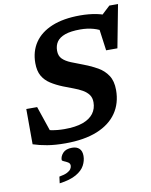

<svg xmlns="http://www.w3.org/2000/svg" viewBox="-103 -812 882 1123"><g transform="rotate(-10 338.5 -250.0)"><path d="M569.5 -591.5Q546.5 -609 510.5 -619Q474.5 -629 433.5 -629Q376.5 -629 342.5 -616.8Q308.5 -604.5 293.5 -582.5Q278.5 -560.5 278.5 -529.5Q278.5 -499 296.5 -481Q314.5 -463 346.5 -450Q378.5 -437 420 -421.5Q461.5 -406 497.8 -385.2Q534 -364.5 556.2 -331Q578.5 -297.5 578.5 -244Q578.5 -165.5 539 -108Q499.5 -50.5 422.5 -19.2Q345.5 12 233 12Q172 12 126 4.2Q80 -3.5 42.5 -16L42 -225.5H106.5L177 -17.5L97.5 -96.5Q129.5 -85 165.2 -78Q201 -71 242.5 -71Q308.5 -71 351 -86.2Q393.5 -101.5 414.8 -129.8Q436 -158 436 -196.5Q436 -223.5 422.8 -241.5Q409.5 -259.5 386.8 -272.5Q364 -285.5 335.5 -296Q307 -306.5 276.5 -318.5Q235.5 -335 205 -354.8Q174.5 -374.5 157.5 -404.2Q140.5 -434 140.5 -480.5Q140.5 -550.5 175.5 -602Q210.5 -653.5 278.8 -681.8Q347 -710 446.5 -710Q499 -710 544.8 -700.8Q590.5 -691.5 625 -671.5L562 -678L625.5 -737H677L628.5 -482.5H561.5L540 -641ZM194 103.5Q194 82.5 211.5 63.2Q229 44 266 44Q293.5 44 308.8 58.8Q324 73.5 324 102.5Q324 131 309.2 158.8Q294.5 186.5 258.5 207.2Q222.5 228 159 236.5L164 197.5Q195.5 192 211.8 183.5Q228 175 234.2 165Q240.5 155 240.5 145.5Q240.5 132 228.8 125Q217 118 205.5 113.5Q194 109 194 103.5Z"/></g></svg>

Font: Newsreader 9pt SemiBold
Style: Italic
Weight: 600
Italic angle: -17°
Designer: Hugues Gentile
Foundry: Production Type
Version: Version 1.003